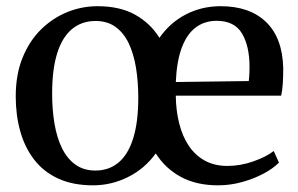

<svg xmlns="http://www.w3.org/2000/svg" viewBox="-20 -572 938 604"><path d="M273 11Q209.5 11 163.2 -10.2Q117 -31.5 87.5 -69.8Q58 -108 43.8 -158.8Q29.5 -209.5 29.5 -268.5Q29.5 -337.5 51 -390.5Q72.5 -443.5 109.2 -479.5Q146 -515.5 191.8 -534Q237.5 -552.5 286.5 -552.5Q357.5 -552.5 405.5 -525.5Q453.5 -498.5 481.5 -453Q515 -501 565 -526.8Q615 -552.5 674 -552.5Q765.5 -552.5 817 -502.8Q868.5 -453 871 -358.5Q871 -328.5 869.5 -307.5Q868 -286.5 864.5 -271H533Q533.5 -224 543.8 -183.5Q554 -143 574 -113.2Q594 -83.5 624.2 -66.8Q654.5 -50 695.5 -50Q736.5 -50 777.5 -64.5Q818.5 -79 841 -97L857.5 -60.5Q840 -42.5 809.8 -26.2Q779.5 -10 742.2 0.5Q705 11 666 11Q597.5 11 548.5 -15.8Q499.5 -42.5 470 -89.5Q452.5 -65 430.2 -46.2Q408 -27.5 382.2 -14.8Q356.5 -2 329 4.5Q301.5 11 273 11ZM144 -277.5Q144 -226.5 151.5 -182.5Q159 -138.5 175.2 -105.5Q191.5 -72.5 217.5 -54Q243.5 -35.5 280 -35.5Q323 -35.5 353.2 -61Q383.5 -86.5 399.2 -137.5Q415 -188.5 415 -264.5Q415 -315 407.8 -359Q400.5 -403 384.8 -436Q369 -469 343.2 -487.5Q317.5 -506 280.5 -506Q237.5 -506 206.8 -480.8Q176 -455.5 160 -404.8Q144 -354 144 -277.5ZM533 -314 762.5 -317Q764 -328 764.5 -341Q765 -354 765 -361.5Q765 -427 741.2 -466.8Q717.5 -506.5 661.5 -506.5Q624 -506.5 596.2 -486Q568.5 -465.5 552.2 -423Q536 -380.5 533 -314Z"/></svg>

Font: Merriweather 60pt
Style: Regular
Weight: 400
Version: Version 2.100